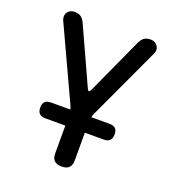

<svg xmlns="http://www.w3.org/2000/svg" viewBox="-136 -846 872 961"><g transform="rotate(20 300.0 -365.0)"><path d="M300 10Q274 10 261 -2.5Q248 -15 248 -42V-189H141Q120 -189 109.5 -199.5Q99 -210 99 -231.5Q99 -253 109.5 -263Q120 -273 141 -273H244Q242 -284 237 -294L57 -682Q53 -694 54 -704.5Q55 -715 61 -723Q67 -731 76.5 -735.5Q86 -740 96 -740Q117 -740 130 -732Q143 -724 154 -701L290 -403Q295 -391 300 -391Q305 -391 310 -403L446 -701Q457 -724 470 -732Q483 -740 504 -740Q514 -740 523.5 -735.5Q533 -731 539 -723Q545 -715 546.5 -704.5Q548 -694 543 -682L363 -294Q358 -284 356 -273H453Q474 -273 484.5 -263Q495 -253 495 -231.5Q495 -210 484.5 -199.5Q474 -189 453 -189H352V-42Q352 -15 339 -2.5Q326 10 300 10Z"/></g></svg>

Font: Maple Mono Medium
Style: Regular
Weight: 500
Monospace: yes
Designer: subframe7536
Version: Version 7.000